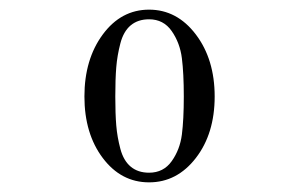

<svg xmlns="http://www.w3.org/2000/svg" viewBox="-20 -720 620 398"><path d="M289 -362Q319 -362 336 -386Q353 -410 357 -441Q361 -472 361 -520Q361 -568 357 -599.5Q353 -631 336 -655.5Q319 -680 289 -680Q266 -680 251 -667.5Q236 -655 229.5 -630Q223 -605 221 -580.5Q219 -556 219 -520Q219 -484 221 -460Q223 -436 229.5 -411.5Q236 -387 251 -374.5Q266 -362 289 -362ZM289 -342Q231 -342 193 -392.5Q155 -443 155 -520Q155 -597 193 -648.5Q231 -700 289 -700Q347 -700 386 -648.5Q425 -597 425 -520Q425 -443 386 -392.5Q347 -342 289 -342Z"/></svg>

Font: Old Standard TT
Style: Regular
Weight: 400
Designer: Alexey Kryukov <alexios@thessalonica.org.ru>
Version: Version 1.0